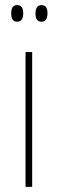

<svg xmlns="http://www.w3.org/2000/svg" viewBox="-20 -732 232 752"><path d="M47 -647Q24 -647 24 -680Q24 -712 47 -712Q71 -712 71 -680Q71 -647 47 -647ZM142 -647Q119 -647 119 -679Q119 -712 143 -712Q166 -712 166 -680Q166 -647 142 -647ZM80 0V-528H106V0Z"/></svg>

Font: Noto Sans SemiCondensed Thin
Style: Regular
Weight: 100
Width: 4
Designer: Monotype Design Team
Foundry: Monotype Imaging Inc.
Version: Version 2.013; ttfautohint (v1.8.4.7-5d5b)